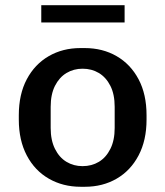

<svg xmlns="http://www.w3.org/2000/svg" viewBox="-20 -705 633 735"><path d="M289 10Q221 10 167 -21Q113 -52 82.5 -110Q52 -168 52 -247V-264Q52 -344 82.5 -401.5Q113 -459 166.5 -490Q220 -521 288 -521H304Q373 -521 426.5 -490Q480 -459 510.5 -401.5Q541 -344 541 -264V-247Q541 -168 510.5 -110Q480 -52 426.5 -21Q373 10 305 10ZM296 -69Q331 -69 358.5 -85.5Q386 -102 402.5 -135Q419 -168 419 -215V-296Q419 -344 402.5 -376.5Q386 -409 358.5 -425.5Q331 -442 296 -442Q262 -442 234.5 -425.5Q207 -409 190.5 -376.5Q174 -344 174 -296V-215Q174 -168 190.5 -135Q207 -102 234.5 -85.5Q262 -69 296 -69ZM138 -619V-685H457V-619Z"/></svg>

Font: Chivo Medium Medium
Style: Regular
Weight: 500
Version: Version 2.002